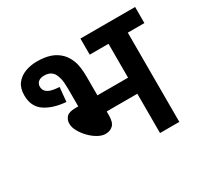

<svg xmlns="http://www.w3.org/2000/svg" viewBox="-134 -807 1030 982"><g transform="rotate(-30 380.5 -316.0)"><path d="M186 -632Q231 -632 264 -621Q297 -610 322 -585Q342 -565 355 -531.5Q368 -498 368 -435V-327H549V-527H438V-622H761V-527H663V0H549V-232H368V-208Q368 -168 351 -151.5Q334 -135 306 -135Q286 -135 262.5 -148Q239 -161 218.5 -182Q198 -203 184.5 -227Q171 -251 171 -273Q171 -295 185 -311Q199 -327 238 -327H255V-430Q255 -470 250 -491Q245 -512 236 -526Q219 -551 182 -551Q159 -551 147 -540Q135 -529 135 -512Q135 -489 155 -476Q175 -463 222 -461L214 -377Q138 -383 91 -415Q44 -447 44 -514Q44 -555 63.5 -581Q83 -607 115.5 -619.5Q148 -632 186 -632Z"/></g></svg>

Font: Noto Sans SemiBold
Style: Regular
Weight: 600
Designer: Monotype Design Team
Foundry: Monotype Imaging Inc.
Version: Version 2.007